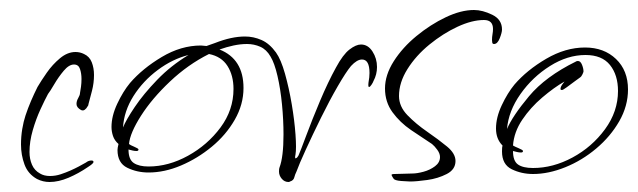

<svg xmlns="http://www.w3.org/2000/svg" viewBox="-20 -356 1277 384"><path d="M54 2Q36 -8 29 -27Q22 -46 22 -67Q22 -83 24.5 -98Q27 -113 31 -125Q36 -140 42 -154Q48 -168 55 -182Q62 -194 73.5 -210.5Q85 -227 100 -239.5Q115 -252 131 -252Q140 -252 148 -248Q159 -243 163.5 -231.5Q168 -220 168 -206Q168 -190 164 -174.5Q160 -159 157 -148Q157 -145 155 -143Q153 -139 149.5 -136.5Q146 -134 142 -136Q133 -141 133 -148Q133 -154 136.5 -160Q140 -166 140 -170Q141 -175 142 -182.5Q143 -190 143 -198Q143 -209 140 -218Q137 -227 128 -227Q118 -227 107.5 -214.5Q97 -202 88.5 -187.5Q80 -173 76 -168Q70 -157 61 -137.5Q52 -118 45.5 -95.5Q39 -73 39 -52Q39 -38 44 -26.5Q49 -15 60 -9Q68 -4 80 -4Q91 -4 101.5 -7.5Q112 -11 121 -15Q130 -19 137.5 -23Q145 -27 152 -31Q157 -35 163 -35Q167 -35 167 -32Q167 -29 156 -22Q137 -9 117 -0.5Q97 8 79 8Q66 8 54 2Z M557 8Q549 8 543.5 1.5Q538 -5 538 -13Q538 -19 539 -21Q547 -42 547 -87Q547 -116 544 -147Q541 -178 535 -204Q529 -230 521 -243Q513 -257 500.5 -262.5Q488 -268 474 -268Q461 -268 447 -265Q433 -262 419 -257Q467 -238 467 -180Q467 -147 449.5 -116.5Q432 -86 403.5 -62.5Q375 -39 342 -25Q309 -11 277 -11Q254 -11 234.5 -20.5Q215 -30 215 -56Q215 -58 215.5 -61Q216 -64 217 -68Q209 -75 206 -84Q203 -93 203 -102Q203 -124 214.5 -148.5Q226 -173 240 -190Q265 -219 303.5 -242Q342 -265 382 -265Q385 -265 387.5 -264.5Q390 -264 393 -264L410 -270Q443 -283 470 -283Q487 -283 503 -276Q519 -269 532 -251Q542 -237 550 -208.5Q558 -180 563.5 -147.5Q569 -115 571 -87Q573 -59 571 -47Q569 -38 572 -39.5Q575 -41 577 -45Q581 -54 592.5 -85Q604 -116 620 -154Q636 -192 652 -221Q666 -247 679 -257Q692 -267 702 -267Q716 -267 725 -253Q734 -239 734 -222Q734 -207 727 -194Q726 -191 723 -186.5Q720 -182 718 -182Q716 -182 717 -191Q718 -196 718.5 -201Q719 -206 719 -210Q719 -237 704 -237Q694 -237 682 -224Q672 -212 655.5 -183.5Q639 -155 622 -120.5Q605 -86 591.5 -56.5Q578 -27 573 -13Q570 -7 568.5 -1Q567 5 560 7Q559 8 557 8ZM277 -23Q317 -23 356 -44.5Q395 -66 421 -101Q447 -136 447 -178Q447 -205 435 -224Q423 -243 398 -248Q356 -227 320 -193Q284 -159 262 -124.5Q240 -90 238 -68Q240 -66 248.5 -62.5Q257 -59 257 -57Q257 -54 253 -54Q249 -54 245 -55Q241 -56 237 -57Q237 -37 247.5 -30Q258 -23 277 -23ZM226 -101Q232 -116 249.5 -142Q267 -168 294.5 -196.5Q322 -225 357 -246Q325 -238 295.5 -216Q266 -194 247 -164Q228 -134 226 -101Z M800 7Q796 7 782.5 6Q769 5 767 1Q767 1 765 -2L763 -6Q763 -8 769 -8Q779 -8 787.5 -8.5Q796 -9 805 -9Q814 -9 827 -12.5Q840 -16 850 -23.5Q860 -31 860 -42Q860 -49 854.5 -56.5Q849 -64 844 -68Q824 -81 802 -96Q780 -111 765 -131.5Q750 -152 750 -179Q750 -206 767.5 -233.5Q785 -261 813 -284Q841 -307 871.5 -321.5Q902 -336 928 -336Q945 -336 964.5 -326.5Q984 -317 984 -297Q984 -291 979.5 -279.5Q975 -268 968 -268Q965 -268 964.5 -271Q964 -274 964 -276Q964 -282 965 -287.5Q966 -293 966 -298Q966 -316 948 -316Q924 -316 895 -302.5Q866 -289 839 -267Q812 -245 795 -218Q778 -191 778 -164Q778 -143 795 -125.5Q812 -108 834.5 -92.5Q857 -77 874 -63Q891 -49 891 -34Q891 -17 873.5 -8Q856 1 834.5 4Q813 7 800 7Z M1046 -8Q1023 -8 1003.5 -17.5Q984 -27 984 -53Q984 -62 985 -65Q972 -78 972 -99Q972 -121 983.5 -145.5Q995 -170 1009 -187Q1034 -216 1072.5 -238.5Q1111 -261 1150 -261Q1188 -261 1212 -238Q1236 -215 1236 -177Q1236 -144 1218.5 -113.5Q1201 -83 1172.5 -59Q1144 -35 1110.5 -21.5Q1077 -8 1046 -8ZM1046 -20Q1086 -20 1125 -41Q1164 -62 1190 -97.5Q1216 -133 1216 -174Q1216 -206 1200 -226Q1184 -246 1151 -246Q1115 -246 1080 -224Q1045 -202 1021 -168Q997 -134 994 -98Q1005 -124 1038 -163.5Q1071 -203 1132 -233Q1133 -234 1136 -234Q1141 -234 1144 -226.5Q1147 -219 1147 -213Q1147 -212 1145 -207.5Q1143 -203 1140 -201Q1137 -199 1129 -193Q1121 -187 1113.5 -181.5Q1106 -176 1104 -176Q1101 -176 1101 -178Q1101 -182 1104.5 -187Q1108 -192 1109 -193Q1088 -181 1064.5 -161Q1041 -141 1024.5 -116.5Q1008 -92 1006 -65Q1009 -63 1017.5 -59.5Q1026 -56 1026 -54Q1026 -51 1022 -51Q1018 -51 1014 -52Q1010 -53 1006 -54Q1006 -34 1016 -27Q1026 -20 1046 -20Z"/></svg>

Font: Fuggles
Style: Regular
Weight: 400
Designer: Rob Leuschke
Foundry: Robert E. Leuschke
Version: Version 1.100; ttfautohint (v1.8.3)